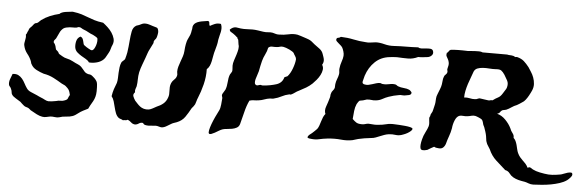

<svg xmlns="http://www.w3.org/2000/svg" viewBox="-52 -700 3094 1012"><g transform="rotate(5 1495.0 -194.0)"><path d="M349.6 -408.2Q358.4 -404.3 361.3 -397.9Q364.3 -391.6 365.7 -384.8Q367.2 -377.9 369.1 -371.1Q371.1 -364.3 378.9 -360.4Q380.9 -358.4 385.7 -355.5Q390.6 -352.5 396.5 -349.1Q402.3 -345.7 407.7 -343.3Q413.1 -340.8 416 -341.8Q421.9 -342.8 426.8 -350.6Q431.6 -358.4 435.1 -368.7Q438.5 -378.9 439.5 -389.6Q440.4 -400.4 438.5 -407.2Q436.5 -410.2 427.7 -415.5Q418.9 -420.9 414.1 -422.9Q400.4 -427.7 388.7 -434.6Q377 -441.4 363.3 -446.3Q357.4 -448.2 351.1 -452.6Q344.7 -457 338.9 -457Q335 -458 330.1 -455.6Q325.2 -453.1 320.3 -453.1Q314.5 -452.1 306.2 -452.6Q297.9 -453.1 289.1 -452.1Q280.3 -451.2 271 -449.2Q261.7 -447.3 254.9 -442.4Q242.2 -431.6 236.8 -418.5Q231.4 -405.3 222.7 -388.7Q220.7 -384.8 215.8 -379.9Q210.9 -375 210.9 -368.2Q210.9 -364.3 214.4 -361.3Q217.8 -358.4 219.7 -352.5Q222.7 -346.7 223.6 -340.3Q224.6 -334 226.6 -329.1Q229.5 -326.2 232.4 -323.7Q235.4 -321.3 237.3 -319.3Q240.2 -316.4 241.7 -312.5Q243.2 -308.6 246.1 -306.6Q251 -303.7 263.2 -296.4Q275.4 -289.1 286.1 -287.1Q304.7 -283.2 319.8 -274.9Q335 -266.6 349.6 -260.7Q360.4 -255.9 366.7 -249.5Q373 -243.2 377.9 -236.8Q382.8 -230.5 388.2 -224.6Q393.6 -218.8 403.3 -215.8Q408.2 -213.9 412.1 -213.9Q416 -213.9 420.9 -211.9Q425.8 -210 430.7 -205.6Q435.5 -201.2 441.4 -196.3Q445.3 -192.4 448.7 -188Q452.1 -183.6 454.1 -179.7Q457 -173.8 458 -164.6Q459 -155.3 459 -149.4Q460 -126 458 -112.3Q456.1 -98.6 451.2 -86.9Q446.3 -75.2 439 -63.5Q431.6 -51.8 422.9 -33.2Q410.2 -27.3 396.5 -20Q382.8 -12.7 373 -4.9Q368.2 -1 359.4 4.9Q350.6 10.7 343.8 12.7Q330.1 17.6 310.5 18.6Q291 19.5 274.4 25.4Q264.6 28.3 251.5 26.4Q238.3 24.4 227.5 25.4Q214.8 27.3 206.1 29.8Q197.3 32.2 185.5 30.3Q171.9 28.3 155.3 20Q138.7 11.7 126 3.9Q121.1 2 118.2 -1.5Q115.2 -4.9 110.4 -7.8Q103.5 -11.7 96.7 -13.2Q89.8 -14.6 84 -19.5Q78.1 -24.4 73.2 -28.8Q68.4 -33.2 63.5 -38.1Q51.8 -45.9 37.6 -54.2Q23.4 -62.5 17.6 -71.3Q13.7 -76.2 13.2 -84.5Q12.7 -92.8 8.8 -100.6Q6.8 -107.4 2 -112.3Q-2.9 -117.2 -3.9 -122.1Q-6.8 -135.7 -1 -152.3Q4.9 -168.9 9.8 -180.7Q28.3 -183.6 40.5 -177.2Q52.7 -170.9 61.5 -160.2Q70.3 -149.4 77.1 -136.2Q84 -123 90.8 -113.3Q98.6 -100.6 115.2 -93.8Q131.8 -86.9 147.5 -80.1Q153.3 -77.1 158.7 -74.7Q164.1 -72.3 168.9 -70.3Q181.6 -65.4 190.9 -60.1Q200.2 -54.7 210.9 -53.7Q220.7 -53.7 230 -55.2Q239.3 -56.6 251 -58.6Q262.7 -62.5 274.4 -62Q286.1 -61.5 296.9 -66.4Q309.6 -71.3 311.5 -78.1Q313.5 -85 320.3 -96.7Q316.4 -115.2 311.5 -123Q306.6 -130.9 293.9 -141.6Q289.1 -145.5 282.7 -147.9Q276.4 -150.4 271.5 -153.3Q251 -166 226.6 -178.7Q202.1 -191.4 172.9 -196.3Q154.3 -202.1 134.3 -212.4Q114.3 -222.7 105.5 -240.2Q102.5 -244.1 102.1 -248Q101.6 -252 99.6 -256.8Q91.8 -276.4 77.6 -293.9Q63.5 -311.5 58.6 -334Q56.6 -340.8 57.6 -348.1Q58.6 -355.5 60.1 -362.3Q61.5 -369.1 62.5 -377Q63.5 -384.8 61.5 -393.6Q65.4 -397.5 66.4 -401.4Q67.4 -405.3 69.3 -409.2Q73.2 -415 74.7 -421.4Q76.2 -427.7 83 -433.6Q89.8 -439.5 94.2 -445.8Q98.6 -452.1 103.5 -456.1Q106.4 -458 110.4 -458.5Q114.3 -459 117.2 -460.9Q122.1 -463.9 126 -468.3Q129.9 -472.7 134.8 -476.6Q154.3 -491.2 178.7 -501.5Q203.1 -511.7 228.5 -517.6Q232.4 -522.5 241.2 -525.9Q250 -529.3 260.3 -530.8Q270.5 -532.2 280.3 -533.2Q290 -534.2 296.9 -535.2Q327.1 -531.2 345.2 -525.4Q363.3 -519.5 379.4 -513.2Q395.5 -506.8 414.1 -501Q432.6 -495.1 461.9 -491.2Q473.6 -482.4 486.8 -470.2Q500 -458 509.8 -443.4Q519.5 -428.7 523.9 -412.6Q528.3 -396.5 521.5 -379.9Q516.6 -370.1 513.7 -357.9Q510.7 -345.7 504.9 -335.9Q500 -328.1 494.6 -317.4Q489.3 -306.6 482.4 -299.8Q468.8 -286.1 447.3 -280.3Q425.8 -274.4 405.3 -276.4Q399.4 -286.1 387.2 -293Q375 -299.8 362.8 -307.1Q350.6 -314.5 340.3 -323.7Q330.1 -333 327.1 -346.7Q324.2 -363.3 328.6 -381.8Q333 -400.4 349.6 -408.2Z M1011.7 -548.8Q1019.5 -546.9 1019.5 -537.6Q1019.5 -528.3 1023.4 -523.4Q1033.2 -529.3 1047.9 -535.6Q1062.5 -542 1081.1 -539.1Q1085.9 -527.3 1085.9 -517.1Q1085.9 -506.8 1084 -497.1Q1082 -487.3 1079.1 -477.1Q1076.2 -466.8 1074.2 -455.1Q1072.3 -435.5 1069.3 -424.8Q1066.4 -414.1 1062.5 -399.4Q1057.6 -383.8 1055.2 -368.7Q1052.7 -353.5 1049.8 -339.8Q1046.9 -326.2 1042 -314.9Q1037.1 -303.7 1027.3 -294.9Q1028.3 -254.9 1018.1 -213.9Q1007.8 -172.9 994.1 -140.6Q990.2 -131.8 987.8 -122.1Q985.4 -112.3 982.4 -105.5Q979.5 -99.6 975.1 -94.2Q970.7 -88.9 965.8 -83Q952.1 -57.6 937 -35.6Q921.9 -13.7 894.5 -2.9Q886.7 0 880.4 2Q874 3.9 867.2 7.8Q858.4 12.7 844.2 21.5Q830.1 30.3 817.4 31.2Q810.5 31.2 801.8 28.3Q793 25.4 785.2 25.4Q776.4 25.4 766.1 26.9Q755.9 28.3 746.6 28.3Q737.3 28.3 729.5 26.4Q721.7 24.4 716.8 16.6Q705.1 14.6 695.3 21.5Q685.5 28.3 674.8 28.3Q663.1 27.3 654.8 19.5Q646.5 11.7 635.7 6.8Q628.9 10.7 623 10.3Q617.2 9.8 610.4 11.7Q604.5 7.8 598.6 6.3Q592.8 4.9 586.9 1Q576.2 -7.8 570.8 -22Q565.4 -36.1 561.5 -52.2Q557.6 -68.4 553.2 -83.5Q548.8 -98.6 540 -109.4Q543 -129.9 548.8 -147.5Q554.7 -165 561.5 -181.6Q564.5 -193.4 564.9 -207.5Q565.4 -221.7 565.9 -235.8Q566.4 -250 568.4 -264.2Q570.3 -278.3 575.2 -290Q577.1 -294.9 584 -300.3Q590.8 -305.7 593.8 -310.5Q596.7 -318.4 598.6 -328.6Q600.6 -338.9 602.5 -346.7Q604.5 -359.4 606.4 -377.9Q608.4 -396.5 609.4 -410.2Q611.3 -435.5 615.7 -458.5Q620.1 -481.4 637.7 -491.2Q652.3 -495.1 664.6 -502Q676.8 -508.8 697.3 -504.9Q702.1 -503.9 709.5 -501.5Q716.8 -499 722.7 -497.1Q736.3 -493.2 744.6 -490.7Q752.9 -488.3 754.9 -471.7Q755.9 -466.8 753.9 -455.6Q752 -444.3 749 -436.5Q747.1 -431.6 743.2 -427.7Q739.3 -423.8 737.3 -418.9Q735.4 -416 735.8 -412.1Q736.3 -408.2 734.4 -405.3Q732.4 -400.4 726.6 -389.6Q720.7 -378.9 718.8 -374Q712.9 -363.3 709 -351.6Q705.1 -339.8 700.2 -326.2Q694.3 -309.6 686.5 -289.1Q678.7 -268.6 673.8 -248Q669.9 -227.5 669.9 -209.5Q669.9 -191.4 667 -172.9Q665 -165 662.1 -158.2Q659.2 -151.4 661.1 -140.6Q650.4 -129.9 654.3 -119.1Q658.2 -108.4 666 -96.7Q671.9 -90.8 678.7 -83Q685.5 -75.2 694.3 -68.4Q703.1 -61.5 714.8 -58.1Q726.6 -54.7 741.2 -56.6Q751 -58.6 761.7 -64.5Q772.5 -70.3 781.2 -75.2Q800.8 -83 815.4 -95.2Q830.1 -107.4 836.9 -127Q840.8 -136.7 841.3 -146Q841.8 -155.3 841.3 -164.6Q840.8 -173.8 841.3 -184.1Q841.8 -194.3 846.7 -206.1Q851.6 -216.8 861.3 -225.6Q871.1 -234.4 874 -246.1Q876 -252 874.5 -257.3Q873 -262.7 873 -268.6Q873 -282.2 877 -295.9Q880.9 -309.6 886.2 -323.7Q891.6 -337.9 896 -351.6Q900.4 -365.2 901.4 -378.9Q902.3 -391.6 903.3 -400.4Q904.3 -409.2 905.8 -416.5Q907.2 -423.8 909.2 -431.2Q911.1 -438.5 916 -448.2Q920.9 -457 924.8 -467.3Q928.7 -477.5 930.7 -493.2Q932.6 -498 932.6 -505.4Q932.6 -512.7 935.5 -518.6Q939.5 -527.3 948.2 -532.7Q957 -538.1 967.8 -541Q978.5 -543.9 990.2 -545.4Q1002 -546.9 1011.7 -548.8Z M1265.6 -149.4Q1252 -121.1 1243.7 -85.9Q1235.4 -50.8 1227.5 -22.5Q1223.6 -8.8 1212.4 -2.4Q1201.2 3.9 1187.5 6.3Q1173.8 8.8 1160.2 9.8Q1146.5 10.7 1137.7 13.7Q1128.9 16.6 1118.7 22.9Q1108.4 29.3 1098.6 34.7Q1088.9 40 1080.6 43Q1072.3 45.9 1068.4 42Q1064.5 38.1 1067.4 23.9Q1070.3 9.8 1077.1 -8.8Q1084 -27.3 1093.3 -47.4Q1102.5 -67.4 1111.3 -84Q1117.2 -95.7 1119.1 -115.7Q1121.1 -135.7 1122.1 -149.4Q1122.1 -154.3 1120.1 -158.7Q1118.2 -163.1 1119.1 -168Q1120.1 -172.9 1125.5 -180.7Q1130.9 -188.5 1134.8 -196.3Q1141.6 -213.9 1143.1 -236.8Q1144.5 -259.8 1150.4 -275.4Q1152.3 -280.3 1155.8 -284.7Q1159.2 -289.1 1161.1 -293.9Q1163.1 -299.8 1162.1 -308.6Q1161.1 -317.4 1161.1 -325.2Q1161.1 -337.9 1166.5 -354Q1171.9 -370.1 1176.8 -385.3Q1181.6 -400.4 1184.1 -414.6Q1186.5 -428.7 1182.6 -439.5Q1179.7 -454.1 1179.7 -459Q1179.7 -463.9 1177.7 -465.8Q1172.9 -470.7 1174.3 -472.2Q1175.8 -473.6 1169.9 -477.5Q1165 -482.4 1160.6 -485.8Q1156.2 -489.3 1149.4 -494.1Q1143.6 -498 1137.2 -501.5Q1130.9 -504.9 1129.9 -513.7Q1138.7 -521.5 1145 -524.4Q1151.4 -527.3 1157.2 -527.8Q1163.1 -528.3 1169.9 -526.9Q1176.8 -525.4 1186.5 -524.4Q1203.1 -522.5 1216.3 -523.4Q1229.5 -524.4 1249 -524.4Q1261.7 -524.4 1277.8 -522Q1293.9 -519.5 1306.6 -517.6Q1319.3 -515.6 1332.5 -517.1Q1345.7 -518.6 1356.4 -516.6Q1365.2 -514.6 1372.1 -512.2Q1378.9 -509.8 1388.7 -509.8Q1416 -509.8 1440.9 -515.6Q1465.8 -521.5 1488.3 -517.6Q1496.1 -515.6 1505.4 -512.7Q1514.6 -509.8 1523.4 -506.8Q1532.2 -503.9 1536.6 -502.4Q1541 -501 1548.8 -498Q1556.6 -495.1 1564.9 -488.8Q1573.2 -482.4 1582 -474.6Q1595.7 -464.8 1609.9 -454.1Q1624 -443.4 1628.9 -427.7Q1630.9 -422.9 1634.3 -412.1Q1637.7 -401.4 1637.7 -396.5Q1638.7 -383.8 1630.9 -371.1Q1638.7 -359.4 1636.7 -345.2Q1634.8 -331.1 1627.4 -316.9Q1620.1 -302.7 1609.4 -290Q1598.6 -277.3 1589.8 -268.6Q1575.2 -254.9 1558.1 -244.6Q1541 -234.4 1521.5 -224.6Q1510.7 -219.7 1501 -212.4Q1491.2 -205.1 1482.4 -201.2Q1477.5 -199.2 1477.1 -200.2Q1476.6 -201.2 1470.7 -200.2Q1451.2 -196.3 1432.6 -186.5Q1414.1 -176.8 1393.6 -171.9Q1388.7 -169.9 1382.8 -170.4Q1377 -170.9 1372.1 -169.9Q1357.4 -168 1343.3 -162.6Q1329.1 -157.2 1314.5 -155.3Q1300.8 -153.3 1289.6 -153.3Q1278.3 -153.3 1265.6 -149.4ZM1313.5 -363.3Q1309.6 -349.6 1307.1 -335.9Q1304.7 -322.3 1301.8 -308.6Q1299.8 -299.8 1295.4 -288.1Q1291 -276.4 1288.1 -265.1Q1285.2 -253.9 1286.1 -245.1Q1287.1 -236.3 1295.9 -233.4Q1300.8 -232.4 1305.2 -234.4Q1309.6 -236.3 1315.4 -237.3Q1319.3 -237.3 1323.7 -235.8Q1328.1 -234.4 1333 -235.4Q1369.1 -238.3 1399.9 -248Q1430.7 -257.8 1438.5 -288.1Q1442.4 -290 1445.8 -291.5Q1449.2 -293 1454.1 -294.9Q1468.8 -310.5 1479 -337.9Q1489.3 -365.2 1491.2 -387.7Q1491.2 -395.5 1484.9 -404.8Q1478.5 -414.1 1476.6 -418.9Q1474.6 -422.9 1467.8 -427.2Q1460.9 -431.6 1452.1 -436Q1443.4 -440.4 1434.1 -443.4Q1424.8 -446.3 1419.9 -447.3Q1409.2 -449.2 1402.3 -446.8Q1395.5 -444.3 1385.7 -443.4Q1372.1 -442.4 1360.4 -443.4Q1348.6 -444.3 1339.8 -435.5Q1336.9 -418 1327.6 -399.9Q1318.4 -381.8 1313.5 -363.3Z M2131.8 -456.1Q2105.5 -443.4 2079.1 -443.4Q2052.7 -443.4 2020.5 -445.3Q2011.7 -445.3 2001.5 -444.3Q1991.2 -443.4 1982.4 -442.4Q1936.5 -437.5 1905.3 -407.7Q1874 -377.9 1859.4 -333Q1854.5 -316.4 1851.6 -302.7Q1848.6 -289.1 1864.3 -287.1Q1874 -285.2 1883.8 -287.1Q1893.6 -289.1 1903.8 -292.5Q1914.1 -295.9 1923.8 -298.8Q1933.6 -301.8 1943.4 -301.8Q1947.3 -301.8 1950.7 -299.8Q1954.1 -297.9 1958 -297.9Q1974.6 -295.9 1993.2 -300.3Q2011.7 -304.7 2027.3 -300.8Q2030.3 -299.8 2032.7 -297.4Q2035.2 -294.9 2040 -293Q2052.7 -288.1 2070.3 -286.6Q2087.9 -285.2 2098.6 -280.3Q2103.5 -278.3 2108.4 -272.9Q2113.3 -267.6 2113.3 -265.6Q2113.3 -254.9 2100.6 -252Q2087.9 -249 2079.1 -248Q2071.3 -247.1 2063.5 -248Q2055.7 -249 2047.9 -247.1Q2034.2 -245.1 2021.5 -241.7Q2008.8 -238.3 1994.1 -233.4Q1977.5 -227.5 1962.9 -219.2Q1948.2 -210.9 1930.7 -209Q1918 -207 1906.2 -209Q1894.5 -210.9 1880.9 -209Q1876 -208 1871.6 -206.1Q1867.2 -204.1 1862.3 -203.1Q1853.5 -201.2 1849.1 -200.7Q1844.7 -200.2 1842.3 -198.2Q1839.8 -196.3 1837.4 -192.4Q1835 -188.5 1830.1 -180.7Q1822.3 -163.1 1820.3 -143.1Q1818.4 -123 1816.4 -100.6Q1827.1 -89.8 1836.9 -83.5Q1846.7 -77.1 1867.2 -77.1Q1877.9 -77.1 1884.3 -79.6Q1890.6 -82 1901.4 -83Q1912.1 -83 1922.9 -81.5Q1933.6 -80.1 1947.3 -81.1Q1975.6 -83 1995.1 -88.4Q2014.6 -93.8 2043 -91.8Q2048.8 -91.8 2064 -90.8Q2079.1 -89.8 2094.7 -88.4Q2110.4 -86.9 2122.6 -84Q2134.8 -81.1 2134.8 -76.2Q2134.8 -70.3 2127.4 -64Q2120.1 -57.6 2110.8 -52.2Q2101.6 -46.9 2092.3 -43.5Q2083 -40 2080.1 -39.1Q2063.5 -34.2 2047.9 -36.6Q2032.2 -39.1 2013.7 -37.1Q2000 -35.2 1989.3 -31.2Q1978.5 -27.3 1967.8 -22.9Q1957 -18.6 1945.8 -14.2Q1934.6 -9.8 1919.9 -8.8Q1900.4 -6.8 1886.7 -4.4Q1873 -2 1854.5 2Q1846.7 3.9 1839.8 6.3Q1833 8.8 1825.2 10.7Q1796.9 16.6 1764.2 13.2Q1731.4 9.8 1693.4 13.7Q1668.9 16.6 1649.9 21Q1630.9 25.4 1611.3 23.4Q1604.5 22.5 1598.1 22Q1591.8 21.5 1586.9 16.6Q1588.9 8.8 1595.7 2.9Q1602.5 -2.9 1609.4 -7.8Q1616.2 -13.7 1622.6 -20Q1628.9 -26.4 1634.8 -32.2Q1640.6 -40 1644.5 -51.3Q1648.4 -62.5 1651.9 -74.2Q1655.3 -85.9 1659.7 -96.2Q1664.1 -106.4 1670.9 -114.3Q1663.1 -131.8 1671.4 -154.3Q1679.7 -176.8 1686.5 -201.2Q1688.5 -207 1688.5 -212.9Q1688.5 -218.8 1690.4 -223.6Q1692.4 -233.4 1699.2 -240.7Q1706.1 -248 1708 -255.9Q1709 -260.7 1708.5 -265.6Q1708 -270.5 1709 -275.4Q1710.9 -290 1716.3 -303.2Q1721.7 -316.4 1723.6 -327.1Q1725.6 -335 1724.1 -343.3Q1722.7 -351.6 1723.6 -359.4Q1725.6 -378.9 1731.9 -396.5Q1738.3 -414.1 1739.3 -427.7Q1740.2 -438.5 1736.3 -451.2Q1732.4 -463.9 1728.5 -470.7Q1725.6 -475.6 1719.7 -481Q1713.9 -486.3 1708 -491.2Q1702.1 -496.1 1697.8 -500.5Q1693.4 -504.9 1693.4 -508.8Q1694.3 -519.5 1702.1 -520Q1710 -520.5 1716.8 -526.4Q1752 -525.4 1783.7 -518.6Q1815.4 -511.7 1849.6 -509.8Q1862.3 -507.8 1876 -510.3Q1889.6 -512.7 1902.3 -513.7Q1922.9 -514.6 1948.7 -507.8Q1974.6 -501 2000 -502.9Q2034.2 -504.9 2064.5 -504.9Q2094.7 -504.9 2127.9 -506.8Q2133.8 -502 2145.5 -502.4Q2157.2 -502.9 2169.4 -504.4Q2181.6 -505.9 2191.9 -504.9Q2202.1 -503.9 2206.1 -496.1Q2211.9 -482.4 2204.1 -472.7Q2196.3 -462.9 2182.6 -460Q2178.7 -460 2171.9 -459Q2165 -458 2157.2 -457Q2149.4 -456.1 2142.1 -456.1Q2134.8 -456.1 2131.8 -456.1Z M2597.7 -509.8Q2605.5 -507.8 2613.3 -507.8Q2621.1 -507.8 2628.9 -505.9Q2631.8 -505.9 2634.8 -503.9Q2637.7 -502 2640.6 -501Q2643.6 -500 2646.5 -501Q2649.4 -502 2652.3 -501Q2674.8 -495.1 2688.5 -482.9Q2702.1 -470.7 2715.8 -453.1Q2721.7 -443.4 2730.5 -430.2Q2739.3 -417 2745.1 -400.9Q2751 -384.8 2752 -367.2Q2752.9 -349.6 2745.1 -332Q2743.2 -327.1 2739.3 -319.8Q2735.4 -312.5 2731.4 -304.7Q2725.6 -293.9 2716.8 -282.2Q2708 -270.5 2698.2 -265.6Q2690.4 -260.7 2685.1 -256.8Q2679.7 -252.9 2671.9 -249Q2658.2 -244.1 2645 -234.9Q2631.8 -225.6 2618.2 -219.7Q2613.3 -217.8 2607.9 -217.3Q2602.5 -216.8 2597.7 -214.8Q2590.8 -210.9 2586.9 -204.1Q2583 -197.3 2572.3 -194.3Q2596.7 -188.5 2617.2 -167.5Q2637.7 -146.5 2648.4 -124Q2653.3 -110.4 2662.1 -99.6Q2670.9 -88.9 2669.9 -75.2Q2676.8 -69.3 2681.2 -60.1Q2685.5 -50.8 2688.5 -40Q2691.4 -29.3 2693.8 -18.1Q2696.3 -6.8 2700.2 2Q2706.1 14.6 2712.9 22.9Q2719.7 31.2 2727.5 38.6Q2735.4 45.9 2743.2 54.2Q2751 62.5 2756.8 75.2Q2760.7 74.2 2763.2 72.8Q2765.6 71.3 2770.5 72.3Q2785.2 83 2803.2 88.9Q2821.3 94.7 2847.7 98.6Q2870.1 102.5 2890.1 101.1Q2910.2 99.6 2931.6 95.7Q2938.5 94.7 2948.7 90.3Q2959 85.9 2969.2 83Q2979.5 80.1 2987.3 80.6Q2995.1 81.1 2995.1 90.8Q2995.1 97.7 2986.3 107.4Q2977.5 117.2 2970.7 122.1Q2954.1 133.8 2932.6 140.6Q2911.1 147.5 2887.7 151.9Q2864.3 156.2 2839.8 158.2Q2815.4 160.2 2793.9 161.1Q2780.3 161.1 2769 156.7Q2757.8 152.3 2749 150.4Q2729.5 147.5 2714.4 143.6Q2699.2 139.6 2685.5 131.8Q2673.8 125 2665 112.8Q2656.2 100.6 2640.6 97.7Q2615.2 75.2 2589.8 52.2Q2564.5 29.3 2549.8 -4.9Q2544.9 -13.7 2539.1 -22Q2533.2 -30.3 2530.3 -40Q2527.3 -46.9 2526.9 -54.7Q2526.4 -62.5 2524.4 -72.3Q2522.5 -83 2518.6 -95.2Q2514.6 -107.4 2510.7 -118.2Q2509.8 -121.1 2507.8 -124Q2505.9 -127 2504.9 -129.9Q2502.9 -135.7 2501 -144Q2499 -152.3 2494.1 -157.2Q2489.3 -161.1 2478 -166Q2466.8 -170.9 2459 -172.9Q2448.2 -174.8 2438 -171.9Q2427.7 -168.9 2418.9 -168Q2406.2 -166 2394.5 -167.5Q2382.8 -168.9 2375 -166Q2361.3 -161.1 2352.5 -140.6Q2343.8 -120.1 2341.8 -97.7Q2337.9 -75.2 2330.1 -54.2Q2322.3 -33.2 2317.4 -13.7Q2313.5 -1 2304.7 7.3Q2295.9 15.6 2280.3 13.7Q2272.5 12.7 2268.1 12.2Q2263.7 11.7 2256.8 7.8Q2252 9.8 2239.7 17.1Q2227.5 24.4 2222.7 27.3Q2190.4 37.1 2186 22.5Q2181.6 7.8 2189.5 -24.4Q2194.3 -44.9 2204.6 -64.5Q2214.8 -84 2218.8 -97.7Q2220.7 -106.4 2220.2 -113.8Q2219.7 -121.1 2218.8 -127.9Q2217.8 -134.8 2217.8 -140.1Q2217.8 -145.5 2221.7 -150.4Q2222.7 -161.1 2227.5 -167.5Q2232.4 -173.8 2234.4 -184.6Q2236.3 -194.3 2239.3 -205.1Q2242.2 -215.8 2243.2 -225.6Q2244.1 -237.3 2244.6 -247.6Q2245.1 -257.8 2251 -271.5Q2255.9 -284.2 2261.2 -297.4Q2266.6 -310.5 2268.6 -323.2Q2270.5 -333 2271 -343.3Q2271.5 -353.5 2275.4 -363.3Q2277.3 -371.1 2283.7 -376Q2290 -380.9 2292 -388.7Q2293 -394.5 2291 -399.4Q2289.1 -404.3 2291 -409.2Q2296.9 -428.7 2294.9 -439.9Q2293 -451.2 2288.6 -458.5Q2284.2 -465.8 2280.8 -472.7Q2277.3 -479.5 2280.3 -491.2Q2285.2 -492.2 2289.1 -499.5Q2293 -506.8 2299.8 -508.8Q2303.7 -509.8 2314.5 -510.3Q2325.2 -510.7 2337.9 -511.2Q2350.6 -511.7 2362.3 -511.2Q2374 -510.7 2380.9 -510.7Q2388.7 -509.8 2400.4 -511.2Q2412.1 -512.7 2424.8 -513.2Q2437.5 -513.7 2448.7 -513.7Q2460 -513.7 2467.8 -509.8ZM2449.2 -260.7Q2457 -260.7 2464.4 -264.6Q2471.7 -268.6 2478.5 -266.6Q2488.3 -264.6 2498 -263.7Q2507.8 -262.7 2519.5 -260.7Q2524.4 -259.8 2529.3 -261.7Q2534.2 -263.7 2542 -262.7Q2557.6 -274.4 2569.8 -280.3Q2582 -286.1 2592.8 -303.7Q2597.7 -312.5 2603.5 -320.8Q2609.4 -329.1 2611.3 -335Q2618.2 -357.4 2609.4 -373.5Q2600.6 -389.6 2592.8 -402.3Q2583 -417 2574.2 -423.3Q2565.4 -429.7 2544.9 -427.7Q2528.3 -426.8 2510.7 -428.2Q2493.2 -429.7 2477.1 -428.7Q2460.9 -427.7 2448.2 -422.9Q2435.5 -418 2429.7 -405.3Q2424.8 -390.6 2418 -373Q2411.1 -355.5 2405.3 -337.4Q2399.4 -319.3 2395.5 -300.8Q2391.6 -282.2 2391.6 -264.6Q2406.2 -266.6 2420.9 -263.2Q2435.5 -259.8 2449.2 -260.7Z"/></g></svg>

Font: Trade Winds
Style: Regular
Weight: 400
Designer: Squid
Foundry: Font Diner, Inc DBA Sideshow
Version: Version 1.000